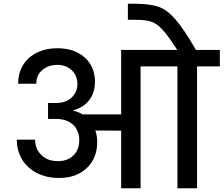

<svg xmlns="http://www.w3.org/2000/svg" viewBox="-20 -1007 1196 1027"><path d="M1156 -740V-652H1034V0H929V-652H732V0H628V-308L490 -309Q500 -280 500 -248Q500 -161 444 -108Q388 -55 296 -55Q230 -55 178.5 -81Q127 -107 98.5 -153.5Q70 -200 70 -260H168Q168 -210 201.5 -177.5Q235 -145 289 -145Q342 -145 373 -176Q404 -207 404 -258Q404 -287 393 -309H391V-314Q359 -371 278 -371H237V-456H278Q333 -456 363.5 -485.5Q394 -515 394 -556Q394 -603 363.5 -631.5Q333 -660 287 -660Q239 -660 206.5 -632.5Q174 -605 174 -559H77Q77 -616 103.5 -659Q130 -702 178 -725.5Q226 -749 287 -749Q377 -749 432.5 -700Q488 -651 488 -570Q488 -513 458 -472.5Q428 -432 371 -417V-415Q399 -409 423 -395H628V-740H928Q880 -815 849.5 -848Q819 -881 789.5 -891Q760 -901 709 -901H664V-987H707Q783 -986 827.5 -971Q872 -956 917.5 -904.5Q963 -853 1028 -740Z"/></svg>

Font: Poppins Cyr Med
Style: Regular
Weight: 500
Designer: Ninad Kale (Devanagari), Jonny Pinhorn (Latin)
Foundry: Indian Type Foundry
Version: 4.004